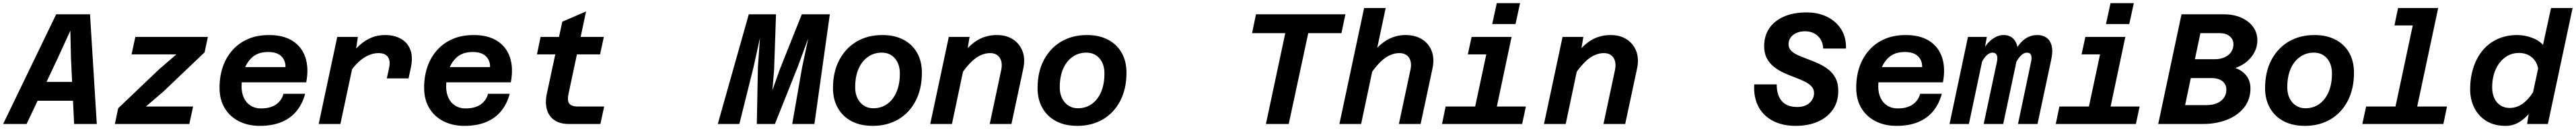

<svg xmlns="http://www.w3.org/2000/svg" viewBox="-51 -789 16367 821"><path d="M103 -148 129 -268H533L508 -148ZM306 -698H521L564 0H420L400 -419L396 -594L316 -419L118 0H-31Z M679 0 700 -100 960 -348 1070 -443H921H785L809 -554H1270L1249 -456L987 -206L876 -111H1025H1176L1152 0Z M1598 12Q1526 12 1468 -17Q1410 -46 1377 -100.5Q1344 -155 1344 -231Q1344 -302 1364.5 -362.5Q1385 -423 1425.5 -469Q1466 -515 1524.5 -540.5Q1583 -566 1659 -566Q1750 -566 1808.5 -528.5Q1867 -491 1889.5 -423.5Q1912 -356 1895 -265H1452L1474 -362H1763Q1764 -404 1736.5 -431Q1709 -458 1653 -458Q1590 -458 1553 -425.5Q1516 -393 1500 -342.5Q1484 -292 1484 -238Q1484 -198 1498.5 -166.5Q1513 -135 1541 -117Q1569 -99 1607 -99Q1669 -99 1704.5 -125Q1740 -151 1750 -192H1888Q1871 -129 1834 -83Q1797 -37 1738.5 -12.5Q1680 12 1598 12Z M2407 -290 2422 -360Q2431 -401 2414 -426Q2397 -451 2354 -451Q2303 -451 2253 -415.5Q2203 -380 2152 -299L2162 -420Q2197 -468 2233 -500.5Q2269 -533 2309 -549.5Q2349 -566 2396 -566Q2454 -566 2496 -542.5Q2538 -519 2556 -473.5Q2574 -428 2560 -360L2545 -290ZM1974 0 2092 -554H2223L2207 -446L2112 0Z M2898 12Q2826 12 2768 -17Q2710 -46 2677 -100.5Q2644 -155 2644 -231Q2644 -302 2664.5 -362.5Q2685 -423 2725.5 -469Q2766 -515 2824.5 -540.5Q2883 -566 2959 -566Q3050 -566 3108.5 -528.5Q3167 -491 3189.5 -423.5Q3212 -356 3195 -265H2752L2774 -362H3063Q3064 -404 3036.5 -431Q3009 -458 2953 -458Q2890 -458 2853 -425.5Q2816 -393 2800 -342.5Q2784 -292 2784 -238Q2784 -198 2798.5 -166.5Q2813 -135 2841 -117Q2869 -99 2907 -99Q2969 -99 3004.5 -125Q3040 -151 3050 -192H3188Q3171 -129 3134 -83Q3097 -37 3038.5 -12.5Q2980 12 2898 12Z M3563 0Q3508 0 3472.5 -24Q3437 -48 3424.5 -91Q3412 -134 3423 -189L3522 -651L3673 -716L3561 -189Q3556 -164 3559 -146.5Q3562 -129 3577.5 -120Q3593 -111 3622 -111H3788L3764 0ZM3361 -443 3384 -554H3786L3762 -443Z M4510 0 4707 -698H4880L4868 -347L4857 -214L4904 -347L5044 -698H5222L5124 0H4983L5046 -361L5085 -545L5017 -361L4873 0H4758L4765 -361L4778 -548L4737 -361L4647 0Z M5495 12Q5417 12 5360.5 -17.5Q5304 -47 5273 -101.5Q5242 -156 5242 -228Q5242 -331 5282 -407Q5322 -483 5392.5 -524.5Q5463 -566 5556 -566Q5633 -566 5689.5 -536.5Q5746 -507 5776.5 -453Q5807 -399 5807 -326Q5807 -224 5767.5 -147.5Q5728 -71 5657.5 -29.5Q5587 12 5495 12ZM5498 -100Q5549 -100 5587 -127.5Q5625 -155 5646 -204.5Q5667 -254 5667 -321Q5667 -381 5635.5 -417.5Q5604 -454 5552 -454Q5502 -454 5463.5 -426.5Q5425 -399 5404 -350Q5383 -301 5383 -233Q5383 -194 5397.5 -164Q5412 -134 5438 -117Q5464 -100 5498 -100Z M6238 0 6311 -343Q6321 -392 6301.5 -421.5Q6282 -451 6241 -451Q6192 -451 6146.5 -417Q6101 -383 6051 -308L6057 -433Q6107 -502 6161.5 -534Q6216 -566 6283 -566Q6343 -566 6385 -539Q6427 -512 6446 -464Q6465 -416 6451 -351L6376 0ZM5860 0 5978 -554H6110L6092 -446L5998 0Z M6795 12Q6717 12 6660.5 -17.5Q6604 -47 6573 -101.5Q6542 -156 6542 -228Q6542 -331 6582 -407Q6622 -483 6692.5 -524.5Q6763 -566 6856 -566Q6933 -566 6989.5 -536.5Q7046 -507 7076.5 -453Q7107 -399 7107 -326Q7107 -224 7067.5 -147.5Q7028 -71 6957.5 -29.5Q6887 12 6795 12ZM6798 -100Q6849 -100 6887 -127.5Q6925 -155 6946 -204.5Q6967 -254 6967 -321Q6967 -381 6935.5 -417.5Q6904 -454 6852 -454Q6802 -454 6763.5 -426.5Q6725 -399 6704 -350Q6683 -301 6683 -233Q6683 -194 6697.5 -164Q6712 -134 6738 -117Q6764 -100 6798 -100Z M7993 0 8116 -578H7905L7930 -698H8498L8473 -578H8262L8138 0Z M8838 0 8911 -343Q8922 -392 8902.5 -421.5Q8883 -451 8841 -451Q8792 -451 8746.5 -417Q8701 -383 8651 -308L8657 -433Q8707 -502 8762 -534Q8817 -566 8879 -566Q8942 -566 8985 -539Q9028 -512 9046.5 -464Q9065 -416 9051 -351L8976 0ZM8460 0 8617 -738H8754L8598 0Z M9299 0 9417 -554H9554L9437 0ZM9112 0 9135 -111H9645L9621 0ZM9276 -443 9300 -554H9486L9462 -443ZM9431 -636 9460 -769H9608L9579 -636Z M10138 0 10211 -343Q10221 -392 10201.5 -421.5Q10182 -451 10141 -451Q10092 -451 10046.5 -417Q10001 -383 9951 -308L9957 -433Q10007 -502 10061.5 -534Q10116 -566 10183 -566Q10243 -566 10285 -539Q10327 -512 10346 -464Q10365 -416 10351 -351L10276 0ZM9760 0 9878 -554H10010L9992 -446L9898 0Z M11360 12Q11274 12 11212.5 -21Q11151 -54 11121 -113.5Q11091 -173 11096 -252H11239Q11238 -185 11270.5 -146.5Q11303 -108 11370 -108Q11402 -108 11425.5 -119.5Q11449 -131 11462.5 -151.5Q11476 -172 11476 -197Q11476 -222 11459 -240Q11442 -258 11413.5 -271.5Q11385 -285 11351.5 -297.5Q11318 -310 11284 -325.5Q11250 -341 11221.5 -363.5Q11193 -386 11176 -418Q11159 -450 11159 -495Q11159 -560 11191 -608Q11223 -656 11283.5 -683Q11344 -710 11429 -710Q11502 -710 11559 -682Q11616 -654 11648.5 -602.5Q11681 -551 11679 -480H11534Q11532 -530 11500 -560Q11468 -590 11418 -590Q11388 -590 11364.5 -579.5Q11341 -569 11327.5 -550.5Q11314 -532 11314 -508Q11314 -482 11331 -465.5Q11348 -449 11376.5 -436.5Q11405 -424 11439 -411.5Q11473 -399 11506.5 -383.5Q11540 -368 11568 -346Q11596 -324 11613 -291Q11630 -258 11630 -210Q11630 -140 11594.5 -90Q11559 -40 11498.5 -14Q11438 12 11360 12Z M11998 12Q11926 12 11868 -17Q11810 -46 11777 -100.5Q11744 -155 11744 -231Q11744 -302 11764.5 -362.5Q11785 -423 11825.5 -469Q11866 -515 11924.5 -540.5Q11983 -566 12059 -566Q12150 -566 12208.5 -528.5Q12267 -491 12289.5 -423.5Q12312 -356 12295 -265H11852L11874 -362H12163Q12164 -404 12136.5 -431Q12109 -458 12053 -458Q11990 -458 11953 -425.5Q11916 -393 11900 -342.5Q11884 -292 11884 -238Q11884 -198 11898.5 -166.5Q11913 -135 11941 -117Q11969 -99 12007 -99Q12069 -99 12104.5 -125Q12140 -151 12150 -192H12288Q12271 -129 12234 -83Q12197 -37 12138.5 -12.5Q12080 12 11998 12Z M12772 0 12855 -395Q12861 -423 12855 -438.5Q12849 -454 12829 -454Q12802 -454 12775 -417Q12748 -380 12718 -293L12725 -371Q12741 -462 12786.5 -514Q12832 -566 12895 -566Q12928 -566 12952 -550Q12976 -534 12985.5 -499Q12995 -464 12983 -409L12896 0ZM12337 0 12454 -554H12574L12555 -450L12460 0ZM12554 0 12638 -395Q12644 -425 12636.5 -439.5Q12629 -454 12611 -454Q12581 -454 12554 -414Q12527 -374 12500 -293L12517 -376Q12528 -435 12553.5 -477.5Q12579 -520 12612.5 -543Q12646 -566 12681 -566Q12731 -566 12755.5 -525.5Q12780 -485 12765 -411L12678 0Z M13199 0 13317 -554H13454L13337 0ZM13012 0 13035 -111H13545L13521 0ZM13176 -443 13200 -554H13386L13362 -443ZM13331 -636 13360 -769H13508L13479 -636Z M14153 -356Q14197 -341 14223 -307.5Q14249 -274 14249 -227Q14249 -155 14208 -104Q14167 -53 14099 -26.5Q14031 0 13949 0H13663L13811 -698H14077Q14144 -698 14192 -676Q14240 -654 14266.5 -617Q14293 -580 14293 -533Q14293 -492 14275 -457.5Q14257 -423 14226 -397Q14195 -371 14153 -356ZM14053 -578H13931L13896 -412H14021Q14057 -412 14084 -424Q14111 -436 14126 -457.5Q14141 -479 14141 -507Q14141 -538 14117.5 -558Q14094 -578 14053 -578ZM13834 -120H13970Q14027 -120 14061.5 -147Q14096 -174 14096 -219Q14096 -252 14071 -272Q14046 -292 14002 -292H13870Z M14595 12Q14517 12 14460.5 -17.5Q14404 -47 14373 -101.5Q14342 -156 14342 -228Q14342 -331 14382 -407Q14422 -483 14492.5 -524.5Q14563 -566 14656 -566Q14733 -566 14789.5 -536.5Q14846 -507 14876.5 -453Q14907 -399 14907 -326Q14907 -224 14867.5 -147.5Q14828 -71 14757.5 -29.5Q14687 12 14595 12ZM14598 -100Q14649 -100 14687 -127.5Q14725 -155 14746 -204.5Q14767 -254 14767 -321Q14767 -381 14735.5 -417.5Q14704 -454 14652 -454Q14602 -454 14563.5 -426.5Q14525 -399 14504 -350Q14483 -301 14483 -233Q14483 -194 14497.5 -164Q14512 -134 14538 -117Q14564 -100 14598 -100Z M15147 0 15304 -738H15442L15285 0ZM14960 0 14984 -111H15498L15475 0ZM15164 -627 15187 -738H15373L15349 -627Z M15944 -566Q15990 -566 16036 -549.5Q16082 -533 16108 -503L16159 -738H16296L16139 0H16007L16017 -63Q15987 -29 15951 -8.5Q15915 12 15870 12Q15797 12 15746.5 -20Q15696 -52 15670.5 -105Q15645 -158 15645 -220Q15645 -293 15665 -356.5Q15685 -420 15723.5 -467Q15762 -514 15818 -540Q15874 -566 15944 -566ZM15896 -102Q15942 -102 15980 -130Q16018 -158 16045 -203L16077 -353Q16069 -398 16036 -425Q16003 -452 15955 -452Q15906 -452 15867.5 -424Q15829 -396 15807 -346.5Q15785 -297 15785 -233Q15785 -194 15798.5 -164.5Q15812 -135 15837 -118.5Q15862 -102 15896 -102Z"/></svg>

Font: Azeret Mono Thin SemiBold
Style: Italic
Weight: 600
Italic angle: -12°
Version: Version 1.002